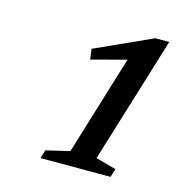

<svg xmlns="http://www.w3.org/2000/svg" viewBox="-68 -744 462 497"><g transform="rotate(15 163.5 -496.0)"><path d="M153 -345 247 -652.5 257.5 -618 141 -587 137.5 -615 289.5 -684H327L223 -345L277.5 -330L270.5 -307.5H83L89.5 -330Z"/></g></svg>

Font: Newsreader 14pt
Style: Italic
Weight: 400
Italic angle: -17°
Designer: Hugues Gentile
Foundry: Production Type
Version: Version 1.003